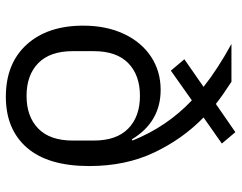

<svg xmlns="http://www.w3.org/2000/svg" viewBox="-102 -690 805 640"><g transform="rotate(90 300.0 -370.5)"><path d="M459 -708 372 -647Q444 -577 489 -482Q534 -387 534 -266Q534 -129 473 -58.5Q412 12 303 12Q192 12 129 -57.5Q66 -127 66 -246Q66 -323 93.5 -381.5Q121 -440 169.5 -472Q218 -504 280 -504Q387 -504 445 -408L449 -410Q403 -525 315 -608L216 -538L178 -583L270 -647Q211 -694 127 -740H253Q298 -711 327 -688L421 -753ZM449 -211V-281Q449 -357 409 -396Q369 -435 300 -435Q231 -435 191 -396Q151 -357 151 -281V-211Q151 -135 191 -96Q231 -57 300 -57Q369 -57 409 -96Q449 -135 449 -211Z"/></g></svg>

Font: iA Writer Duo S
Style: Regular
Weight: 400
Designer: Mike Abbink, Paul van der Laan, Pieter van Rosmalen, Oliver Reichenstein
Foundry: Bold Monday and Information Architects Inc.
Version: Version 2.000